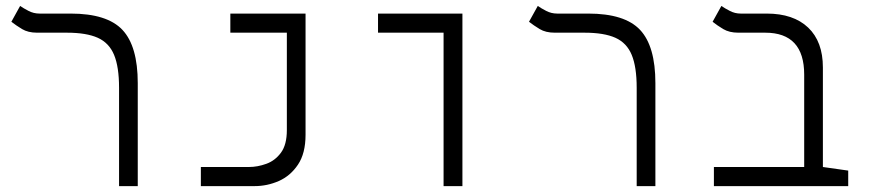

<svg xmlns="http://www.w3.org/2000/svg" viewBox="-20 -632 2970 652"><path d="M447.8 -349.6V0H384.3V-334Q384.3 -404.8 367.4 -445.6Q350.6 -486.3 312 -503.7Q273.4 -521 207 -521H106Q75.2 -521 54.7 -533.4Q34.2 -545.9 18.6 -558.1L48.3 -611.8Q59.6 -604 76.9 -595Q94.2 -585.9 114.3 -585.9H219.7Q343.8 -585.9 395.8 -530.5Q447.8 -475.1 447.8 -349.6Z M662.1 0V-64.9H825.2Q854.5 -64.9 884.3 -75.7Q914.1 -86.4 934.1 -113.5Q954.1 -140.6 954.1 -190.4V-521H762.2V-585.9H1017.6V-174.3Q1017.6 -111.3 991.9 -73Q966.3 -34.7 926.8 -17.3Q887.2 0 844.7 0Z M1486.3 0V-521H1263.7V-585.9H1550.3V0Z M2205.6 -349.6V0H2142.1V-334Q2142.1 -404.8 2125.2 -445.6Q2108.4 -486.3 2069.8 -503.7Q2031.2 -521 1964.8 -521H1863.8Q1833 -521 1812.5 -533.4Q1792 -545.9 1776.4 -558.1L1806.2 -611.8Q1817.4 -604 1834.7 -595Q1852.1 -585.9 1872.1 -585.9H1977.5Q2101.6 -585.9 2153.6 -530.5Q2205.6 -475.1 2205.6 -349.6Z M2860.4 -52.7V0H2404.3V-64.9H2710.9V-378.4Q2710.9 -521 2578.6 -521H2487.3Q2456.5 -521 2435.8 -533.4Q2415 -545.9 2399.9 -558.1L2429.7 -611.8Q2440.9 -604 2458.3 -595Q2475.6 -585.9 2495.1 -585.9H2583.5Q2674.3 -585.9 2724.4 -538.3Q2774.4 -490.7 2774.4 -402.8V-64.9Z"/></svg>

Font: CaskaydiaCove NFP Light
Style: Regular
Weight: 300
Designer: Aaron Bell
Foundry: Saja Typeworks
Version: Version 2111.001; VTT 6.35;Nerd Fonts 3.1.1